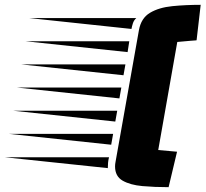

<svg xmlns="http://www.w3.org/2000/svg" viewBox="-270 -700 852 796"><path d="M209 -29 306 -575Q315 -625 352 -647Q389 -669 444.5 -674.5Q500 -680 562 -680L545 -533Q545 -533 541 -532.5Q537 -532 520.5 -531Q504 -530 465 -526L386 -78L464 -71L429 76Q371 76 320.5 71.5Q270 67 238.5 49Q207 31 207 -10Q207 -15 207.5 -19.5Q208 -24 209 -29ZM275 -580 -148 -625H295Q285 -616 281 -603.5Q277 -591 275 -580ZM259 -484 -165 -529H266ZM242 -388 -182 -433H250ZM225 -292 -199 -337H233ZM208 -196 -216 -241H216ZM191 -100 -233 -145H199ZM177 -3 -250 -48H182Q179 -37 178 -25.5Q177 -14 177 -3Z"/></svg>

Font: Faster One
Style: Regular
Weight: 400
Designer: Eduardo Rodriguez Tunni
Foundry: Eduardo Rodriguez Tunni
Version: Version 1.003; ttfautohint (v1.8.4.7-5d5b);gftools[0.9.23]